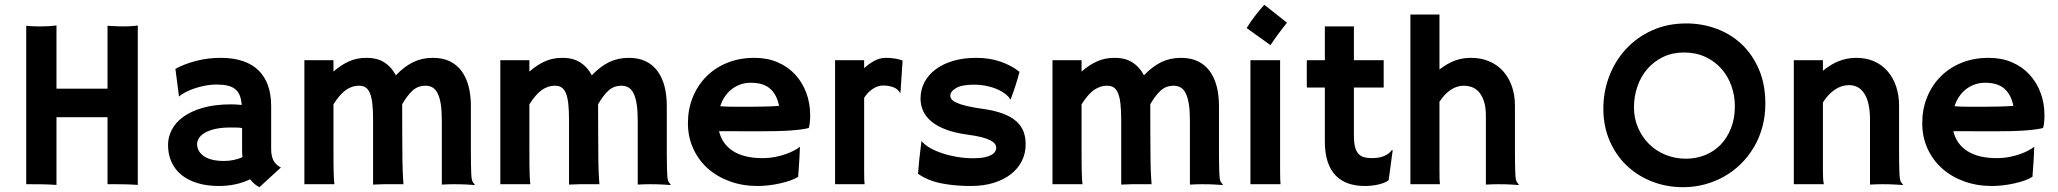

<svg xmlns="http://www.w3.org/2000/svg" viewBox="-20 -758 8466 790"><path d="M87.9 -651.9Q99.6 -650.9 107.9 -650.4Q116.2 -649.9 122.8 -649.7Q129.4 -649.4 135.3 -649.4Q141.1 -649.4 148.4 -649.4Q168 -649.4 183.8 -650.4Q199.7 -651.4 212.4 -653.3V-393.1H422.4V-651.9Q447.3 -650.4 461.4 -649.9Q475.6 -649.4 485.4 -649.4Q510.3 -649.4 527.3 -650.9Q544.4 -652.3 546.9 -653.3V2.9Q543 2.4 533.9 2Q524.9 1.5 512.7 1Q500.5 0.5 485.8 0.2Q471.2 0 456.5 0H422.4V-275.9H212.4V2.9Q205.1 2 179.7 1Q154.3 0 103.5 0H87.9Z M671.4 -162.1Q671.4 -193.8 686.8 -223.9Q702.1 -253.9 733.9 -277.1Q765.6 -300.3 814.7 -314.5Q863.8 -328.6 930.7 -328.6Q935.1 -328.6 939.7 -328.4Q944.3 -328.1 949.2 -328.1L974.6 -326.2Q972.7 -350.6 965.8 -366.7Q959 -382.8 946 -392.6Q933.1 -402.3 914.3 -406.2Q895.5 -410.2 869.1 -410.2Q849.6 -410.2 827.4 -406.2Q805.2 -402.3 784.2 -395.5Q763.2 -388.7 745.6 -379.9Q728 -371.1 717.8 -361.3L716.3 -362.3L701.7 -474.6Q738.8 -495.1 787.4 -507.6Q835.9 -520 887.7 -520Q940.4 -520 979.7 -506.6Q1019 -493.2 1044.7 -467.5Q1070.3 -441.9 1083 -405.3Q1095.7 -368.7 1095.7 -322.8V-146Q1095.7 -115.2 1105.5 -97.2Q1115.2 -79.1 1135.7 -68.8L1047.4 12.2Q1024.4 0.5 1009.3 -20.5Q980 -6.3 947.5 0.5Q915 7.3 881.3 7.3Q832 7.3 793.2 -4.4Q754.4 -16.1 727.3 -37.8Q700.2 -59.6 685.8 -91.1Q671.4 -122.6 671.4 -162.1ZM791 -165.5Q791 -134.8 819.3 -115.2Q847.7 -95.7 902.3 -95.7Q941.9 -95.7 977.5 -111.3Q976.1 -126 976.1 -141.6V-231Q967.3 -232.9 953.9 -233.2Q940.4 -233.4 929.2 -233.4Q891.6 -233.4 865.2 -227.3Q838.9 -221.2 822.3 -211.2Q805.7 -201.2 798.3 -189.2Q791 -177.2 791 -165.5Z M1232.4 -510.3H1352.1V-463.4Q1368.7 -478 1384.8 -488.5Q1400.9 -499 1417.2 -506.1Q1433.6 -513.2 1450.9 -516.6Q1468.3 -520 1488.3 -520Q1532.2 -520 1561.8 -501Q1591.3 -481.9 1608.9 -448.2Q1645 -485.8 1681.2 -502.9Q1717.3 -520 1761.2 -520Q1801.3 -520 1830.6 -505.9Q1859.9 -491.7 1879.2 -465.6Q1898.4 -439.5 1908 -403.1Q1917.5 -366.7 1917.5 -322.3V-202.6Q1917.5 -158.7 1917.5 -128.2Q1917.5 -97.7 1918 -76.9Q1918.5 -56.2 1918.9 -43.9Q1919.4 -31.7 1920.4 -24.9Q1922.4 -12.2 1926.5 -7.3Q1930.7 -2.4 1933.6 1.5L1932.6 3.4Q1925.8 2.9 1916.5 2.2Q1907.2 1.5 1896.2 1Q1885.3 0.5 1873.3 0.2Q1861.3 0 1849.6 0Q1841.3 0 1828.4 0.2Q1815.4 0.5 1797.9 1.5V-262.7Q1797.9 -302.7 1793.5 -330.1Q1789.1 -357.4 1780.5 -374.3Q1772 -391.1 1759.5 -398.2Q1747.1 -405.3 1731.4 -405.3Q1699.7 -405.3 1678 -385.7Q1656.2 -366.2 1634.8 -329.1V-322.3Q1634.8 -262.7 1635 -219Q1635.3 -175.3 1635.5 -143.8Q1635.7 -112.3 1636 -90.6Q1636.2 -68.8 1637 -53Q1637.7 -37.1 1638.4 -24.9Q1639.2 -12.7 1640.1 0H1578.1Q1574.2 0 1557.9 0Q1541.5 0 1515.1 1.5V-263.2Q1515.1 -302.7 1512.2 -330.1Q1509.3 -357.4 1502.4 -374Q1495.6 -390.6 1484.9 -397.9Q1474.1 -405.3 1458.5 -405.3Q1441.4 -405.3 1427 -400.1Q1412.6 -395 1399.9 -385.3Q1387.2 -375.5 1375.5 -361.3Q1363.8 -347.2 1352.1 -328.6V-141.1Q1352.1 -106.4 1352.3 -83Q1352.5 -59.6 1353 -43.7Q1353.5 -27.8 1354.2 -17.8Q1355 -7.8 1356 0H1232.4Z M2038.6 -510.3H2158.2V-463.4Q2174.8 -478 2190.9 -488.5Q2207 -499 2223.4 -506.1Q2239.7 -513.2 2257.1 -516.6Q2274.4 -520 2294.4 -520Q2338.4 -520 2367.9 -501Q2397.5 -481.9 2415 -448.2Q2451.2 -485.8 2487.3 -502.9Q2523.4 -520 2567.4 -520Q2607.4 -520 2636.7 -505.9Q2666 -491.7 2685.3 -465.6Q2704.6 -439.5 2714.1 -403.1Q2723.6 -366.7 2723.6 -322.3V-202.6Q2723.6 -158.7 2723.6 -128.2Q2723.6 -97.7 2724.1 -76.9Q2724.6 -56.2 2725.1 -43.9Q2725.6 -31.7 2726.6 -24.9Q2728.5 -12.2 2732.7 -7.3Q2736.8 -2.4 2739.7 1.5L2738.8 3.4Q2731.9 2.9 2722.7 2.2Q2713.4 1.5 2702.4 1Q2691.4 0.5 2679.4 0.2Q2667.5 0 2655.8 0Q2647.5 0 2634.5 0.2Q2621.6 0.5 2604 1.5V-262.7Q2604 -302.7 2599.6 -330.1Q2595.2 -357.4 2586.7 -374.3Q2578.1 -391.1 2565.7 -398.2Q2553.2 -405.3 2537.6 -405.3Q2505.9 -405.3 2484.1 -385.7Q2462.4 -366.2 2440.9 -329.1V-322.3Q2440.9 -262.7 2441.2 -219Q2441.4 -175.3 2441.7 -143.8Q2441.9 -112.3 2442.1 -90.6Q2442.4 -68.8 2443.1 -53Q2443.8 -37.1 2444.6 -24.9Q2445.3 -12.7 2446.3 0H2384.3Q2380.4 0 2364 0Q2347.7 0 2321.3 1.5V-263.2Q2321.3 -302.7 2318.4 -330.1Q2315.4 -357.4 2308.6 -374Q2301.8 -390.6 2291 -397.9Q2280.3 -405.3 2264.6 -405.3Q2247.6 -405.3 2233.2 -400.1Q2218.8 -395 2206.1 -385.3Q2193.4 -375.5 2181.6 -361.3Q2169.9 -347.2 2158.2 -328.6V-141.1Q2158.2 -106.4 2158.4 -83Q2158.7 -59.6 2159.2 -43.7Q2159.7 -27.8 2160.4 -17.8Q2161.1 -7.8 2162.1 0H2038.6Z M2810.5 -252Q2810.5 -308.1 2830.1 -356.9Q2849.6 -405.8 2885.3 -442.1Q2920.9 -478.5 2971.4 -499.3Q3022 -520 3084.5 -520Q3137.2 -520 3179.7 -501.7Q3222.2 -483.4 3251.7 -451.4Q3281.2 -419.4 3297.4 -376.5Q3313.5 -333.5 3313.5 -284.2Q3313.5 -265.6 3311.8 -251.5Q3310.1 -237.3 3307.6 -231.4Q3295.4 -228 3275.6 -225.3Q3255.9 -222.7 3230.2 -220.9Q3204.6 -219.2 3173.8 -218.5Q3143.1 -217.8 3108.9 -217.8Q3091.8 -217.8 3068.6 -217.8Q3045.4 -217.8 3021.7 -218Q2998 -218.3 2975.8 -218.3Q2953.6 -218.3 2938.5 -218.3Q2951.2 -165 2996.6 -136.2Q3042 -107.4 3116.7 -107.4Q3145 -107.4 3169.9 -112.3Q3194.8 -117.2 3214.8 -124.5Q3234.9 -131.8 3249.5 -139.9Q3264.2 -147.9 3271.5 -154.3Q3270.5 -130.4 3269 -101.6Q3267.6 -72.8 3264.2 -30.8Q3252 -22.5 3232.7 -15.6Q3213.4 -8.8 3190.7 -3.7Q3168 1.5 3143.8 4.4Q3119.6 7.3 3097.2 7.3Q3035.6 7.3 2983.2 -11.7Q2930.7 -30.8 2892.3 -64.9Q2854 -99.1 2832.3 -146.7Q2810.5 -194.3 2810.5 -252ZM2943.4 -320.8Q2955.1 -319.8 2971.7 -319.3Q2988.3 -318.8 3005.9 -318.8Q3023.4 -318.8 3039.6 -318.8Q3055.7 -318.8 3065.9 -318.8Q3077.1 -318.8 3092.5 -319.1Q3107.9 -319.3 3124.5 -319.6Q3141.1 -319.8 3157 -320.6Q3172.9 -321.3 3185.5 -322.3Q3176.8 -367.7 3149.2 -392.6Q3121.6 -417.5 3069.3 -417.5Q3046.4 -417.5 3026.4 -410.4Q3006.3 -403.3 2990.2 -390.6Q2974.1 -377.9 2962.2 -360.1Q2950.2 -342.3 2943.4 -320.8Z M3416 -510.3H3535.6V-477.5Q3553.7 -494.6 3576.7 -507.3Q3599.6 -520 3624.5 -520Q3644 -520 3662.6 -517.1Q3681.2 -514.2 3693.8 -508.8L3685.1 -377.4L3683.1 -376Q3674.8 -392.1 3655.3 -399.2Q3635.7 -406.2 3613.3 -406.2Q3592.8 -406.2 3571.5 -392.6Q3550.3 -378.9 3535.6 -355.5V-54.7Q3535.6 -29.8 3536.1 -18.1Q3536.6 -6.3 3537.6 0H3416Z M3757.3 -43Q3758.8 -65.9 3761.2 -89.8Q3763.7 -113.8 3766.1 -133.1Q3768.6 -152.3 3770 -164.8Q3771.5 -177.2 3771.5 -177.2Q3772 -177.2 3774.9 -174.3Q3786.6 -160.6 3808.3 -148.4Q3830.1 -136.2 3858.2 -127Q3886.2 -117.7 3918.7 -112.3Q3951.2 -106.9 3984.9 -106.9Q4012.7 -106.9 4030.8 -110.8Q4048.8 -114.7 4059.6 -120.8Q4070.3 -127 4074.7 -134.8Q4079.1 -142.6 4079.1 -149.9Q4079.1 -158.2 4073.5 -166Q4067.9 -173.8 4054.7 -180.7Q4041.5 -187.5 4019.3 -193.4Q3997.1 -199.2 3963.9 -203.6Q3911.1 -210.4 3873.8 -224.4Q3836.4 -238.3 3813 -257.6Q3789.6 -276.9 3778.6 -301Q3767.6 -325.2 3767.6 -352.5Q3767.6 -389.2 3783.9 -419.9Q3800.3 -450.7 3830.1 -472.9Q3859.9 -495.1 3902.1 -507.6Q3944.3 -520 3996.6 -520Q4051.3 -520 4096.7 -504.4Q4142.1 -488.8 4174.8 -462.4Q4168 -436 4159.4 -409.2Q4150.9 -382.3 4139.6 -352.5Q4138.7 -348.6 4137.7 -348.6Q4136.7 -348.6 4134.5 -352.5Q4132.3 -356.4 4130.4 -358.9Q4120.1 -370.1 4104.7 -379.6Q4089.4 -389.2 4070.8 -395.8Q4052.2 -402.3 4031.2 -406Q4010.3 -409.7 3988.8 -409.7Q3938 -409.7 3914.1 -395.8Q3890.1 -381.8 3890.1 -364.3Q3890.1 -356.4 3895.8 -349.1Q3901.4 -341.8 3916.5 -335Q3931.6 -328.1 3958.3 -321.8Q3984.9 -315.4 4026.9 -309.6Q4074.7 -302.7 4107.9 -290Q4141.1 -277.3 4161.6 -259Q4182.1 -240.7 4191.2 -217Q4200.2 -193.4 4200.2 -164.6Q4200.2 -127.4 4184.6 -95.9Q4168.9 -64.5 4139.6 -41.5Q4110.4 -18.6 4068.6 -5.6Q4026.9 7.3 3974.6 7.3Q3906.7 7.3 3851.8 -3.9Q3796.9 -15.1 3757.3 -43Z M4310.5 -510.3H4430.2V-463.4Q4446.8 -478 4462.9 -488.5Q4479 -499 4495.4 -506.1Q4511.7 -513.2 4529.1 -516.6Q4546.4 -520 4566.4 -520Q4610.4 -520 4639.9 -501Q4669.4 -481.9 4687 -448.2Q4723.1 -485.8 4759.3 -502.9Q4795.4 -520 4839.4 -520Q4879.4 -520 4908.7 -505.9Q4938 -491.7 4957.3 -465.6Q4976.6 -439.5 4986.1 -403.1Q4995.6 -366.7 4995.6 -322.3V-202.6Q4995.6 -158.7 4995.6 -128.2Q4995.6 -97.7 4996.1 -76.9Q4996.6 -56.2 4997.1 -43.9Q4997.6 -31.7 4998.5 -24.9Q5000.5 -12.2 5004.6 -7.3Q5008.8 -2.4 5011.7 1.5L5010.7 3.4Q5003.9 2.9 4994.6 2.2Q4985.4 1.5 4974.4 1Q4963.4 0.5 4951.4 0.2Q4939.5 0 4927.7 0Q4919.4 0 4906.5 0.2Q4893.6 0.5 4876 1.5V-262.7Q4876 -302.7 4871.6 -330.1Q4867.2 -357.4 4858.6 -374.3Q4850.1 -391.1 4837.6 -398.2Q4825.2 -405.3 4809.6 -405.3Q4777.8 -405.3 4756.1 -385.7Q4734.4 -366.2 4712.9 -329.1V-322.3Q4712.9 -262.7 4713.1 -219Q4713.4 -175.3 4713.6 -143.8Q4713.9 -112.3 4714.1 -90.6Q4714.4 -68.8 4715.1 -53Q4715.8 -37.1 4716.6 -24.9Q4717.3 -12.7 4718.3 0H4656.2Q4652.3 0 4636 0Q4619.6 0 4593.3 1.5V-263.2Q4593.3 -302.7 4590.3 -330.1Q4587.4 -357.4 4580.6 -374Q4573.7 -390.6 4563 -397.9Q4552.2 -405.3 4536.6 -405.3Q4519.5 -405.3 4505.1 -400.1Q4490.7 -395 4478 -385.3Q4465.3 -375.5 4453.6 -361.3Q4441.9 -347.2 4430.2 -328.6V-141.1Q4430.2 -106.4 4430.4 -83Q4430.7 -59.6 4431.2 -43.7Q4431.6 -27.8 4432.4 -17.8Q4433.1 -7.8 4434.1 0H4310.5Z M5109.4 -642.6Q5127.4 -671.9 5147.2 -696.8Q5167 -721.7 5182.1 -738.3L5275.4 -664.6Q5265.6 -652.3 5257.3 -641.6Q5249 -630.9 5241 -620.1Q5232.9 -609.4 5224.9 -597.9Q5216.8 -586.4 5207.5 -572.3ZM5125 -510.3H5247.1V-54.7Q5247.1 -29.8 5247.6 -18.1Q5248 -6.3 5249 0H5125Z M5431.2 -397.9H5357.4Q5356.9 -404.8 5356.9 -412.1Q5356.9 -419.4 5356.9 -426.8V-481Q5356.9 -493.7 5356.9 -502Q5356.9 -510.3 5357.4 -510.3H5431.2V-649.4H5550.8V-510.3H5673.3V-397.9H5550.8V-198.7Q5550.8 -170.4 5555.7 -152.6Q5560.5 -134.8 5569.8 -124.8Q5579.1 -114.7 5593 -111.1Q5606.9 -107.4 5625 -107.4Q5654.3 -107.4 5674.8 -116Q5695.3 -124.5 5706.5 -140.1H5710.4L5693.8 -17.1Q5688.5 -11.7 5678 -7.3Q5667.5 -2.9 5654.1 0.5Q5640.6 3.9 5625.5 5.6Q5610.4 7.3 5595.7 7.3Q5558.1 7.3 5527.6 -3.2Q5497.1 -13.7 5475.6 -35.9Q5454.1 -58.1 5442.6 -93Q5431.2 -127.9 5431.2 -176.3Z M5783.2 -698.2H5902.8V-472.2Q5918.9 -484.4 5934.3 -493.4Q5949.7 -502.4 5965.3 -508.3Q5981 -514.2 5997.6 -517.1Q6014.2 -520 6032.7 -520Q6073.7 -520 6107.2 -505.9Q6140.6 -491.7 6164.3 -465.6Q6188 -439.5 6200.7 -403.1Q6213.4 -366.7 6213.4 -322.3V-202.6Q6213.4 -158.7 6213.4 -128.2Q6213.4 -97.7 6213.9 -76.9Q6214.4 -56.2 6214.8 -43.9Q6215.3 -31.7 6216.3 -24.9Q6218.3 -12.2 6222.4 -7.3Q6226.6 -2.4 6229.5 1.5L6228.5 3.4Q6221.7 2.9 6212.4 2.2Q6203.1 1.5 6192.1 1Q6181.2 0.5 6169.2 0.2Q6157.2 0 6145.5 0Q6137.2 0 6124.3 0.2Q6111.3 0.5 6093.8 1.5V-281.2Q6093.8 -318.4 6085.4 -342.5Q6077.1 -366.7 6064.2 -380.6Q6051.3 -394.5 6035.2 -399.9Q6019 -405.3 6002.9 -405.3Q5974.6 -405.3 5949.2 -388.4Q5923.8 -371.6 5902.8 -339.4V-54.7Q5902.8 -29.8 5903.3 -18.1Q5903.8 -6.3 5904.8 0H5783.2Z M6577.1 -311Q6577.1 -380.9 6601.3 -444.3Q6625.5 -507.8 6670.2 -556.2Q6714.8 -604.5 6777.8 -633.1Q6840.8 -661.6 6918.9 -661.6Q6982.9 -661.6 7041.7 -640.1Q7100.6 -618.7 7145.5 -576.7Q7190.4 -534.7 7217 -473.1Q7243.7 -411.6 7243.7 -331.5Q7243.7 -280.3 7231.2 -234.9Q7218.8 -189.5 7196 -151.4Q7173.3 -113.3 7142.1 -82.8Q7110.8 -52.2 7073.2 -31.2Q7035.6 -10.3 6993.2 1Q6950.7 12.2 6905.8 12.2Q6836.9 12.2 6777.1 -11.2Q6717.3 -34.7 6672.9 -77.1Q6628.4 -119.6 6602.8 -179.2Q6577.1 -238.8 6577.1 -311ZM6703.1 -316.4Q6703.1 -271 6720 -232.2Q6736.8 -193.4 6765.6 -165Q6794.4 -136.7 6833.5 -120.8Q6872.6 -105 6917 -105Q6959 -105 6995.8 -119.9Q7032.7 -134.8 7059.8 -162.8Q7086.9 -190.9 7102.5 -231Q7118.2 -271 7118.2 -320.8Q7118.2 -364.7 7104 -404.8Q7089.8 -444.8 7062.7 -475.3Q7035.6 -505.9 6996.8 -523.9Q6958 -542 6909.2 -542Q6861.3 -542 6823.2 -523.7Q6785.2 -505.4 6758.3 -474.4Q6731.4 -443.4 6717.3 -402.3Q6703.1 -361.3 6703.1 -316.4Z M7360.8 -510.3H7480.5V-466.8Q7514.2 -494.6 7547.9 -507.3Q7581.5 -520 7618.2 -520Q7658.2 -520 7690.7 -505.9Q7723.1 -491.7 7746.1 -465.6Q7769 -439.5 7781.5 -403.1Q7793.9 -366.7 7793.9 -322.3V-202.6Q7793.9 -158.7 7793.9 -128.2Q7793.9 -97.7 7794.4 -76.9Q7794.9 -56.2 7795.4 -43.9Q7795.9 -31.7 7796.9 -24.9Q7798.8 -12.2 7803 -7.3Q7807.1 -2.4 7810.1 1.5L7809.1 3.4Q7802.2 2.9 7793 2.2Q7783.7 1.5 7772.7 1Q7761.7 0.5 7749.8 0.2Q7737.8 0 7726.1 0Q7717.8 0 7704.8 0.2Q7691.9 0.5 7674.3 1.5V-264.6Q7674.3 -301.8 7668.2 -328.9Q7662.1 -356 7650.6 -373.5Q7639.2 -391.1 7623.3 -399.4Q7607.4 -407.7 7588.4 -407.7Q7557.6 -407.7 7530.3 -389.6Q7502.9 -371.6 7480.5 -336.4V-62.5Q7480.5 -40.5 7481.2 -26.4Q7481.9 -12.2 7484.4 0H7360.8Z M7889.2 -252Q7889.2 -308.1 7908.7 -356.9Q7928.2 -405.8 7963.9 -442.1Q7999.5 -478.5 8050 -499.3Q8100.6 -520 8163.1 -520Q8215.8 -520 8258.3 -501.7Q8300.8 -483.4 8330.3 -451.4Q8359.9 -419.4 8376 -376.5Q8392.1 -333.5 8392.1 -284.2Q8392.1 -265.6 8390.4 -251.5Q8388.7 -237.3 8386.2 -231.4Q8374 -228 8354.2 -225.3Q8334.5 -222.7 8308.8 -220.9Q8283.2 -219.2 8252.4 -218.5Q8221.7 -217.8 8187.5 -217.8Q8170.4 -217.8 8147.2 -217.8Q8124 -217.8 8100.3 -218Q8076.7 -218.3 8054.4 -218.3Q8032.2 -218.3 8017.1 -218.3Q8029.8 -165 8075.2 -136.2Q8120.6 -107.4 8195.3 -107.4Q8223.6 -107.4 8248.5 -112.3Q8273.4 -117.2 8293.5 -124.5Q8313.5 -131.8 8328.1 -139.9Q8342.8 -147.9 8350.1 -154.3Q8349.1 -130.4 8347.7 -101.6Q8346.2 -72.8 8342.8 -30.8Q8330.6 -22.5 8311.3 -15.6Q8292 -8.8 8269.3 -3.7Q8246.6 1.5 8222.4 4.4Q8198.2 7.3 8175.8 7.3Q8114.3 7.3 8061.8 -11.7Q8009.3 -30.8 7970.9 -64.9Q7932.6 -99.1 7910.9 -146.7Q7889.2 -194.3 7889.2 -252ZM8022 -320.8Q8033.7 -319.8 8050.3 -319.3Q8066.9 -318.8 8084.5 -318.8Q8102.1 -318.8 8118.2 -318.8Q8134.3 -318.8 8144.5 -318.8Q8155.8 -318.8 8171.1 -319.1Q8186.5 -319.3 8203.1 -319.6Q8219.7 -319.8 8235.6 -320.6Q8251.5 -321.3 8264.2 -322.3Q8255.4 -367.7 8227.8 -392.6Q8200.2 -417.5 8147.9 -417.5Q8125 -417.5 8105 -410.4Q8085 -403.3 8068.8 -390.6Q8052.7 -377.9 8040.8 -360.1Q8028.8 -342.3 8022 -320.8Z"/></svg>

Font: Hammersmith One
Style: Regular
Weight: 400
Designer: Nicole Fally
Foundry: Nicole Fally
Version: Version 1.002